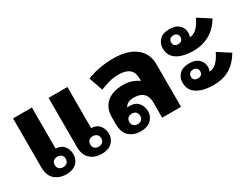

<svg xmlns="http://www.w3.org/2000/svg" viewBox="-53 -1011 1899 1456"><g transform="rotate(-30 896.0 -283.0)"><path d="M215 9Q155 9 115 -25.5Q75 -60 75 -135V-561H240V-201Q287 -200 311.5 -169.5Q336 -139 336 -96Q336 -51 304 -21Q272 9 215 9ZM525 9Q465 9 425.5 -25.5Q386 -60 386 -135V-561H551V-201Q598 -200 622.5 -169.5Q647 -139 647 -96Q647 -51 615 -21Q583 9 525 9ZM220 -50Q241 -50 254.5 -62Q268 -74 268 -96Q268 -118 254.5 -130Q241 -142 220 -142Q199 -142 185.5 -130.5Q172 -119 172 -96Q172 -74 185.5 -62Q199 -50 220 -50ZM531 -50Q552 -50 565.5 -62Q579 -74 579 -96Q579 -118 565.5 -130Q552 -142 531 -142Q510 -142 496.5 -130.5Q483 -119 483 -96Q483 -74 496.5 -62Q510 -50 531 -50Z M867 9Q807 9 767.5 -25.5Q728 -60 728 -135V-193Q728 -275 779.5 -319.5Q831 -364 925 -364Q960 -364 993 -354Q1026 -344 1054 -324H1057V-344Q1057 -398 1025.5 -423.5Q994 -449 934 -449Q888 -449 848 -438Q808 -427 770 -411L728 -533Q778 -553 836.5 -564Q895 -575 959 -575Q1083 -575 1152.5 -521.5Q1222 -468 1222 -374V0H1057V-134Q1057 -186 1028.5 -213Q1000 -240 947 -240Q914 -240 894 -229Q874 -218 867 -200Q877 -201 888 -201Q937 -201 963 -170.5Q989 -140 989 -96Q989 -51 957 -21Q925 9 867 9ZM873 -50Q894 -50 907 -62Q920 -74 920 -96Q920 -118 907 -130Q894 -142 873 -142Q852 -142 838.5 -130.5Q825 -119 825 -96Q825 -74 838.5 -62Q852 -50 873 -50Z M1520 -320Q1465 -320 1420.5 -333Q1376 -346 1349.5 -375.5Q1323 -405 1323 -453Q1323 -495 1352 -525Q1381 -555 1440 -555Q1493 -555 1522 -528Q1551 -501 1551 -457Q1551 -440 1543 -423Q1578 -424 1606.5 -452Q1635 -480 1658 -529L1764 -461Q1723 -391 1660 -355.5Q1597 -320 1520 -320ZM1441 -422Q1460 -422 1471.5 -431.5Q1483 -441 1483 -460Q1483 -479 1471.5 -489Q1460 -499 1441 -499Q1423 -499 1412 -488.5Q1401 -478 1401 -460Q1401 -441 1412 -431.5Q1423 -422 1441 -422ZM1520 -19Q1465 -19 1420.5 -32.5Q1376 -46 1349.5 -75Q1323 -104 1323 -153Q1323 -195 1352 -225Q1381 -255 1440 -255Q1493 -255 1522 -228Q1551 -201 1551 -156Q1551 -140 1543 -123Q1578 -124 1606.5 -152Q1635 -180 1658 -229L1764 -161Q1723 -91 1664.5 -55Q1606 -19 1520 -19ZM1441 -122Q1460 -122 1471.5 -131.5Q1483 -141 1483 -160Q1483 -179 1471.5 -189Q1460 -199 1441 -199Q1423 -199 1412 -188.5Q1401 -178 1401 -160Q1401 -141 1412 -131.5Q1423 -122 1441 -122Z"/></g></svg>

Font: Noto Sans Thai Looped ExtraBold
Style: Regular
Weight: 800
Designer: Sasikarn Vongin, Ben Mitchell
Foundry: The Fontpad Ltd
Version: Version 1.001; ttfautohint (v1.8.4.7-5d5b)